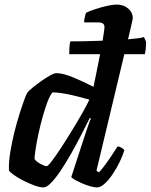

<svg xmlns="http://www.w3.org/2000/svg" viewBox="-20 -820 659 840"><path d="M170 0Q154 0 129.5 -9Q105 -18 80 -31Q55 -44 38 -56.5Q21 -69 19 -75Q18 -111 25 -154.5Q32 -198 43 -242Q54 -286 66 -323.5Q78 -361 87 -385.5Q96 -410 100 -415Q105 -422 122 -436Q139 -450 159.5 -464.5Q180 -479 198.5 -489.5Q217 -500 227 -500Q255 -500 300 -481.5Q345 -463 389 -440Q392 -453 400.5 -495.5Q409 -538 418 -583H283Q283 -609 284.5 -621.5Q286 -634 288 -639Q357 -639 429 -642Q432 -663 434.5 -678.5Q437 -694 437 -702Q437 -722 410 -722H348Q348 -733 351 -745Q354 -757 356 -764Q370 -771 395.5 -779.5Q421 -788 447 -794Q473 -800 490 -800Q521 -800 541 -782.5Q561 -765 561 -741Q561 -737 556.5 -718Q552 -699 547 -677L540 -648Q565 -650 583.5 -652.5Q602 -655 610 -658L619 -637Q619 -619 617.5 -605.5Q616 -592 614 -583H524L402 -73L413 -66Q422 -75 437 -95Q452 -115 467.5 -138Q483 -161 494 -179Q503 -179 512 -173.5Q521 -168 524 -163Q518 -142 505 -114.5Q492 -87 474.5 -60.5Q457 -34 438.5 -17Q420 0 404 0Q393 0 375 -5Q357 -10 339 -18Q321 -26 307.5 -33.5Q294 -41 292 -46L353 -233Q361 -256 367.5 -275.5Q374 -295 378 -301L373 -304Q356 -270 335 -229Q314 -188 291 -147.5Q268 -107 245.5 -73.5Q223 -40 203.5 -20Q184 0 170 0ZM184 -93Q189 -92 206.5 -115Q224 -138 247.5 -174Q271 -210 295.5 -250Q320 -290 340.5 -326Q361 -362 371 -384Q319 -399 280.5 -407Q242 -415 210 -416Q199 -404 188 -375Q177 -346 166.5 -308.5Q156 -271 148 -233.5Q140 -196 135.5 -166Q131 -136 131 -124Q140 -112 158 -102.5Q176 -93 184 -93Z"/></svg>

Font: Texturina
Style: Bold Italic
Weight: 700
Italic angle: -11°
Designer: Guillermo Torres Carreño
Foundry: Omnibus-Type
Version: Version 1.002; ttfautohint (v1.8.3)